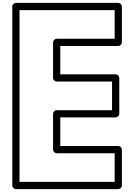

<svg xmlns="http://www.w3.org/2000/svg" viewBox="-20 -1283 910 1328"><path d="M773 -1213V-1015H372C356.9 -1015 347 -1000.7 347 -990V-744C347 -728.9 361.3 -719 372 -719H755V-521H372C356.9 -521 347 -506.7 347 -496V-248C347 -232.9 361.3 -223 372 -223H773V-25H115V-1213ZM823 -1238C823 -1248.7 813.1 -1263 798 -1263H90C79.3 -1263 65 -1253.1 65 -1238V0C65 10.7 74.9 25 90 25H798C808.7 25 823 15.1 823 0V-248C823 -258.7 813.1 -273 798 -273H397V-471H780C790.7 -471 805 -480.9 805 -496V-744C805 -754.7 795.1 -769 780 -769H397V-965H798C808.7 -965 823 -974.9 823 -990Z"/></svg>

Font: Poland Can Into
Style: BigWritingsOLn
Weight: 700
Foundry: Cannot Into Space Fonts
Version: Version 0.92